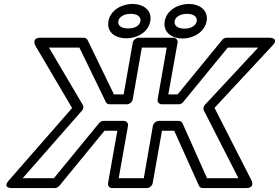

<svg xmlns="http://www.w3.org/2000/svg" viewBox="-20 -927 1413 972"><path d="M885 -315H784C769 -315 756 -301 754 -290L708 -25H581L628 -290C631 -305 618 -315 607 -315H504C495 -315 487 -310 481 -303L253 -25H95L395 -367C403 -376 404 -388 399 -396L228 -686H382L516 -410C519 -403 527 -399 535 -399H622C637 -399 650 -413 652 -424L698 -686H824L778 -424C775 -409 788 -399 799 -399H884C893 -399 901 -403 907 -410L1133 -686H1287L1018 -397C1010 -388 1008 -376 1012 -368L1187 -25H1028L904 -303C901 -310 893 -315 885 -315ZM862 -265 987 13C990 20 997 25 1006 25H1225C1274 25 1253 -14 1253 -14L1066 -381L1359 -696C1396 -735 1346 -736 1346 -736H1128C1120 -736 1111 -732 1105 -725L879 -449H832L879 -711C881 -722 873 -736 858 -736H682C671 -736 655 -726 652 -711L606 -449H557L423 -725C420 -731 412 -736 404 -736H186C137 -736 159 -696 159 -696L345 -380L25 -14C-10 26 39 25 39 25H258C266 25 275 20 281 13L509 -265H574L527 0C525 11 532 25 547 25H724C735 25 750 15 753 0L800 -265ZM629 -783C589 -783 576 -801 579 -820C582 -838 603 -857 642 -857C680 -857 694 -838 691 -820C688 -801 668 -783 629 -783ZM620 -733C673 -733 731 -763 741 -820C751 -876 704 -907 651 -907C598 -907 539 -877 529 -820C519 -762 566 -733 620 -733ZM914 -782C875 -782 861 -801 864 -820C867 -838 888 -857 927 -857C965 -857 979 -838 976 -820C973 -801 952 -782 914 -782ZM905 -732C958 -732 1016 -764 1026 -820C1036 -876 989 -907 936 -907C883 -907 824 -877 814 -820C804 -763 851 -732 905 -732Z"/></svg>

Font: Asimov
Style: XWidOuIt
Weight: 500
Designer: Google
Version: Version 2.000980; 2014